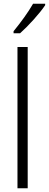

<svg xmlns="http://www.w3.org/2000/svg" viewBox="-20 -1013 263 1033"><path d="M223 -985V-993H158C131 -946 93 -894 53 -845V-834H88C131 -872 194 -941 223 -985ZM129 0V-760H74V0Z"/></svg>

Font: Noto Sans Armenian Condensed Light
Style: Regular
Weight: 300
Width: 3
Designer: Monotype Design Team
Foundry: Monotype Imaging Inc.
Version: Version 2.008